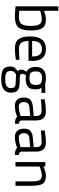

<svg xmlns="http://www.w3.org/2000/svg" viewBox="1090 -1848 997 3218"><g transform="rotate(90 1589.0 -239.5)"><path d="M308 -510Q409 -510 450 -452.5Q491 -395 491 -259Q491 -109 440.5 -49.5Q390 10 255 10Q228 10 186 7Q144 4 116 2L87 -1V-718H162V-477Q237 -510 308 -510ZM254 -57Q352 -57 383.5 -101.5Q415 -146 415 -257Q415 -357 390.5 -399Q366 -441 301 -441Q272 -441 237 -434.5Q202 -428 182 -421L162 -414V-63Q227 -57 254 -57Z M799 -58Q832 -58 878 -60.5Q924 -63 953 -65L982 -67L984 -6Q871 10 790 10Q681 10 636 -52.5Q591 -115 591 -247Q591 -510 801 -510Q902 -510 952 -453.5Q1002 -397 1002 -276L998 -218H667Q668 -136 697.5 -97Q727 -58 799 -58ZM667 -279H927Q927 -368 897 -405.5Q867 -443 801 -443Q667 -443 667 -279Z M1310 239Q1190 239 1142.5 206Q1095 173 1095 84Q1095 43 1113 17.5Q1131 -8 1174 -40Q1147 -58 1147 -109Q1147 -117 1155.5 -137Q1164 -157 1172 -172L1180 -188Q1102 -224 1102 -339Q1102 -510 1288 -510Q1310 -510 1336 -507Q1362 -504 1377 -500L1392 -497L1538 -500V-436H1448Q1479 -403 1479 -339Q1479 -244 1433 -207Q1387 -170 1285 -170Q1258 -170 1236 -174Q1218 -130 1218 -117Q1218 -86 1237 -78.5Q1256 -71 1339 -71Q1449 -71 1491 -41Q1533 -11 1533 76Q1533 239 1310 239ZM1334 -5 1225 -10Q1193 14 1181 32Q1169 50 1169 78Q1169 131 1198.5 151.5Q1228 172 1311 172Q1387 172 1422 150Q1457 128 1457 79Q1457 25 1431.5 10Q1406 -5 1334 -5ZM1285 -234Q1349 -234 1376.5 -257.5Q1404 -281 1404 -339Q1404 -402 1378.5 -423.5Q1353 -445 1287 -445Q1230 -445 1203.5 -421Q1177 -397 1177 -339Q1177 -283 1200.5 -258.5Q1224 -234 1285 -234Z M1999 -347V-101Q2001 -62 2057 -55L2054 10Q1973 10 1936 -28Q1846 10 1751 10Q1686 10 1650.5 -30Q1615 -70 1615 -143Q1615 -214 1652 -249Q1689 -284 1767 -291L1925 -306V-347Q1925 -438 1838 -438Q1806 -438 1758 -435Q1710 -432 1678 -428L1647 -425L1644 -490Q1764 -510 1841 -510Q1921 -510 1960 -470.5Q1999 -431 1999 -347ZM1925 -245 1777 -233Q1691 -225 1691 -145Q1691 -102 1709.5 -78.5Q1728 -55 1762 -55Q1796 -55 1836.5 -62.5Q1877 -70 1901 -78L1925 -85Z M2521 -347V-101Q2523 -62 2579 -55L2576 10Q2495 10 2458 -28Q2368 10 2273 10Q2208 10 2172.5 -30Q2137 -70 2137 -143Q2137 -214 2174 -249Q2211 -284 2289 -291L2447 -306V-347Q2447 -438 2360 -438Q2328 -438 2280 -435Q2232 -432 2200 -428L2169 -425L2166 -490Q2286 -510 2363 -510Q2443 -510 2482 -470.5Q2521 -431 2521 -347ZM2447 -245 2299 -233Q2213 -225 2213 -145Q2213 -102 2231.5 -78.5Q2250 -55 2284 -55Q2318 -55 2358.5 -62.5Q2399 -70 2423 -78L2447 -85Z M2772 0H2697V-500H2772V-467Q2856 -510 2927 -510Q3027 -510 3061 -455.5Q3095 -401 3095 -260V0H3021V-259Q3021 -364 3001 -402.5Q2981 -441 2915 -441Q2886 -441 2850 -431.5Q2814 -422 2793 -413L2772 -404Z"/></g></svg>

Font: TitilliumText22L Rg
Style: Regular
Weight: 400
Designer: Campivisivi
Foundry: Campivisivi
Version: 1.000